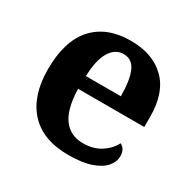

<svg xmlns="http://www.w3.org/2000/svg" viewBox="-129 -682 829 824"><g transform="rotate(30 285.5 -269.5)"><path d="M306 10Q179 10 113 -62.5Q47 -135 47 -265Q47 -406 112 -477.5Q177 -549 295 -549Q404 -549 466.5 -488Q529 -427 529 -308V-257H201Q204 -157 238.5 -111Q273 -65 335 -65Q387 -65 423 -88.5Q459 -112 476 -146Q490 -139 496.5 -126.5Q503 -114 503 -97Q503 -69 482 -44.5Q461 -20 417.5 -5Q374 10 306 10ZM376 -321Q376 -398 358 -441Q340 -484 297 -484Q255 -484 230 -442.5Q205 -401 203 -321Z"/></g></svg>

Font: Noto Serif Vithkuqi
Style: Bold
Weight: 700
Version: Version 1.005